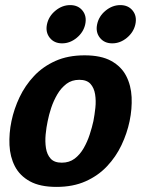

<svg xmlns="http://www.w3.org/2000/svg" viewBox="-20 -725 553 753"><path d="M25 -250Q35 -298 56.8 -344Q78.7 -390 113.5 -427Q148.3 -464 197.5 -486Q246.7 -508 311.7 -508Q376.7 -508 416.3 -486Q456 -464 475 -427Q494 -390 496.2 -344Q498.3 -298 488.3 -250Q478.3 -202 456.5 -156Q434.7 -110 399.8 -73Q365 -36 315.8 -14Q266.7 8 201.7 8Q136.7 8 97 -14Q57.3 -36 38.3 -73Q19.3 -110 17.2 -156Q15 -202 25 -250ZM167 -250Q161.7 -225.7 159 -197.5Q156.3 -169.3 160.3 -144Q164.3 -118.7 178.7 -102.8Q193 -87 222.3 -87Q251.7 -87 272.7 -102.8Q293.7 -118.7 308.2 -144Q322.7 -169.3 331.8 -197.5Q341 -225.7 346.3 -250Q351 -274.3 354 -302Q357 -329.7 353 -355Q349 -380.3 334.7 -396.2Q320.3 -412 291 -412Q261.7 -412 240.7 -396.2Q219.7 -380.3 204.8 -355Q190 -329.7 180.8 -302Q171.7 -274.3 167 -250ZM223.6 -555Q192.3 -555 175 -577Q157.7 -599 164.3 -630Q171.2 -661.7 197.6 -683.3Q224 -705 255.2 -705Q286.5 -705 303.7 -683.3Q321 -661.7 314.3 -630Q307.7 -599 281.3 -577Q254.9 -555 223.6 -555ZM420.3 -555Q389 -555 371.7 -577Q354.3 -599 361 -630Q367.8 -661.7 394.2 -683.3Q420.7 -705 451.9 -705Q483.1 -705 500.4 -683.3Q517.7 -661.7 511 -630Q504.3 -599 478 -577Q451.6 -555 420.3 -555Z"/></svg>

Font: Epunda Sans Light
Style: Italic
Weight: 300
Italic angle: -12.0243°
Designer: Simon Atzbach
Foundry: typofactur
Version: Version 2.204